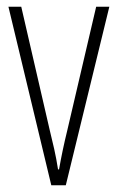

<svg xmlns="http://www.w3.org/2000/svg" viewBox="-20 -549 349 569"><path d="M132 0 5 -529H43L127 -165Q134 -137 140.5 -108Q147 -79 152 -47H155Q165 -104 179 -161L265 -529H304L175 0Z"/></svg>

Font: Noto Sans Malayalam ExtraCondensed ExtraLight
Style: Regular
Weight: 200
Width: 2
Designer: Jelle Bosma - Monotype Design Team
Foundry: Monotype Imaging Inc.
Version: Version 2.104; ttfautohint (v1.8.4.7-5d5b)